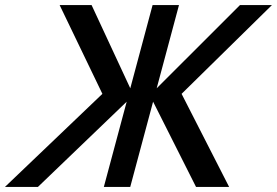

<svg xmlns="http://www.w3.org/2000/svg" viewBox="-106 -740 1097 760"><path d="M-86.5 0H44L395.5 -337.5L305 0H409.5L500 -337.5L670 0H801L612.8 -368.5L970.5 -720H844L514.2 -390.5L602.5 -720H498L409.7 -390.5L256.5 -720H130L299.3 -368.5Z"/></svg>

Font: Manrope
Style: SemiBoldItalic
Weight: 600
Italic angle: -15°
Designer: Mikhail Sharanda
Foundry: Mikhail Sharanda
Version: Version 4.502;hotconv 1.0.109;makeotfexe 2.5.65596